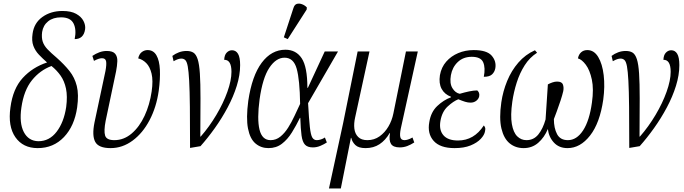

<svg xmlns="http://www.w3.org/2000/svg" viewBox="-20 -827 3866 1085"><path d="M193 10Q110 10 67 -51.5Q24 -113 39 -220Q53 -326 108.5 -386.5Q164 -447 246 -474Q221 -496 200 -518Q179 -540 168.5 -568Q158 -596 164 -636Q172 -697 219.5 -731Q267 -765 333 -765Q381 -765 410 -749Q439 -733 451.5 -709Q464 -685 461 -662Q453 -606 402 -606Q413 -660 395.5 -694.5Q378 -729 325 -729Q280 -729 252 -706.5Q224 -684 218 -646Q214 -614 221.5 -591.5Q229 -569 248.5 -548.5Q268 -528 300 -501Q343 -463 372.5 -426Q402 -389 414 -341Q426 -293 416 -220Q401 -115 341.5 -52.5Q282 10 193 10ZM197 -29Q259 -29 300 -82.5Q341 -136 354 -222Q362 -283 353 -326Q344 -369 322.5 -399.5Q301 -430 271 -454Q206 -430 160.5 -373.5Q115 -317 101 -220Q88 -132 114.5 -81Q141 -30 197 -29Z M605 10Q537 10 518 -25.5Q499 -61 514 -135L576 -426Q583 -464 579.5 -481Q576 -498 556 -498Q539 -498 511 -483L502 -511Q521 -524 541.5 -531.5Q562 -539 583 -539Q618 -539 631 -523Q644 -507 643 -481Q642 -455 636 -424L577 -144Q566 -87 574 -61Q582 -35 626 -35Q680 -35 724 -72.5Q768 -110 797 -172.5Q826 -235 837 -310Q846 -372 836.5 -411Q827 -450 806.5 -470.5Q786 -491 761 -497Q766 -521 781 -532.5Q796 -544 814 -544Q847 -544 864 -514.5Q881 -485 883.5 -433Q886 -381 877 -314Q864 -222 825.5 -148.5Q787 -75 729.5 -32.5Q672 10 605 10Z M954 -511Q971 -524 991.5 -531.5Q1012 -539 1034 -539Q1058 -539 1073 -529.5Q1088 -520 1097 -492.5Q1106 -465 1109.5 -411.5Q1113 -358 1113 -271Q1113 -184 1112 -55H1114Q1163 -111 1202.5 -177.5Q1242 -244 1265 -308.5Q1288 -373 1288 -421Q1288 -490 1247 -489Q1248 -516 1261 -529.5Q1274 -543 1291 -543Q1313 -543 1325 -523Q1337 -503 1337 -459Q1337 -403 1318 -342Q1299 -281 1266.5 -220Q1234 -159 1194 -103Q1154 -47 1113 -1L1054 9Q1054 -131 1053 -223.5Q1052 -316 1049 -370.5Q1046 -425 1041 -452Q1036 -479 1027 -487.5Q1018 -496 1005 -496Q996 -496 985.5 -492.5Q975 -489 961 -481Z M1497 10Q1455 10 1424 -16Q1393 -42 1381.5 -100.5Q1370 -159 1383 -257Q1404 -399 1459 -472.5Q1514 -546 1593 -546Q1653 -546 1685 -497.5Q1717 -449 1717 -331H1720L1815 -536H1890L1721 -244Q1726 -154 1731 -109Q1736 -64 1745 -49.5Q1754 -35 1770 -35Q1781 -35 1793.5 -39Q1806 -43 1816 -50L1827 -22Q1812 -12 1791 -3Q1770 6 1748 6Q1718 6 1703.5 -9.5Q1689 -25 1684 -61.5Q1679 -98 1677 -161H1675Q1654 -118 1629.5 -78.5Q1605 -39 1573 -14.5Q1541 10 1497 10ZM1509 -35Q1540 -35 1564.5 -55Q1589 -75 1608.5 -106Q1628 -137 1644.5 -172.5Q1661 -208 1676 -240Q1674 -377 1656.5 -439Q1639 -501 1588 -501Q1540 -501 1502 -444Q1464 -387 1447 -266Q1432 -154 1446.5 -94.5Q1461 -35 1509 -35ZM1606 -606 1584 -616 1638 -781Q1644 -801 1657.5 -805Q1671 -809 1687 -803Q1703 -797 1714 -785L1713 -773Z M1839 238 1919 -131 2001 -536H2068L1987 -164Q1979 -129 1982.5 -100Q1986 -71 2004 -53Q2022 -35 2056 -35Q2095 -35 2125 -56.5Q2155 -78 2175 -112Q2195 -146 2203 -186L2274 -536H2341L2245 -101Q2238 -67 2242.5 -51Q2247 -35 2266 -35Q2274 -35 2285.5 -38.5Q2297 -42 2311 -50L2321 -22Q2301 -9 2281 -1.5Q2261 6 2239 6Q2202 6 2189.5 -14Q2177 -34 2184 -75H2182Q2158 -34 2124.5 -12Q2091 10 2046 10Q2006 10 1988 -7.5Q1970 -25 1965 -48H1963L1906 238Z M2549 10Q2467 10 2430.5 -31Q2394 -72 2406 -137Q2415 -194 2451 -228Q2487 -262 2528 -277L2529 -280Q2492 -294 2475.5 -325Q2459 -356 2466 -402Q2474 -447 2501.5 -478.5Q2529 -510 2569.5 -527Q2610 -544 2657 -544Q2731 -544 2758.5 -512.5Q2786 -481 2779 -441Q2775 -420 2760.5 -406.5Q2746 -393 2714 -393Q2724 -444 2710.5 -475Q2697 -506 2646 -506Q2598 -506 2567 -476.5Q2536 -447 2528 -402Q2520 -356 2536.5 -329Q2553 -302 2578 -297Q2605 -305 2631 -310.5Q2657 -316 2677 -316Q2683 -311 2686.5 -303Q2690 -295 2688 -283Q2685 -268 2671.5 -257.5Q2658 -247 2639 -247Q2624 -247 2608 -252Q2592 -257 2570 -266Q2542 -255 2510 -225.5Q2478 -196 2469 -144Q2460 -93 2485.5 -63Q2511 -33 2568 -33Q2659 -33 2714 -118Q2718 -114 2721 -106.5Q2724 -99 2721 -86Q2718 -65 2697 -42.5Q2676 -20 2639 -5Q2602 10 2549 10Z M2813 -249Q2822 -311 2846 -369.5Q2870 -428 2909.5 -473.5Q2949 -519 3003 -543L3015 -529Q2973 -502 2945 -458Q2917 -414 2900 -360.5Q2883 -307 2875 -252Q2864 -174 2872.5 -126Q2881 -78 2903 -56.5Q2925 -35 2955 -35Q2996 -35 3022 -67Q3048 -99 3063 -152Q3066 -198 3069.5 -250.5Q3073 -303 3076 -350Q3087 -356 3101 -361Q3115 -366 3128 -366Q3155 -366 3161 -349.5Q3167 -333 3163 -312Q3158 -290 3147.5 -258Q3137 -226 3126 -196.5Q3115 -167 3110 -154Q3110 -103 3128 -69Q3146 -35 3189 -35Q3239 -35 3275 -90Q3311 -145 3325 -247Q3336 -324 3324.5 -377.5Q3313 -431 3290.5 -461Q3268 -491 3246 -497Q3250 -519 3264 -531.5Q3278 -544 3299 -544Q3337 -544 3360.5 -505Q3384 -466 3391.5 -402Q3399 -338 3389 -264Q3370 -132 3314.5 -61Q3259 10 3187 10Q3139 10 3110 -21.5Q3081 -53 3076 -98Q3056 -50 3021.5 -20Q2987 10 2939 10Q2893 10 2860 -17Q2827 -44 2813.5 -101Q2800 -158 2813 -249Z M3436 -511Q3453 -524 3473.5 -531.5Q3494 -539 3516 -539Q3540 -539 3555 -529.5Q3570 -520 3579 -492.5Q3588 -465 3591.5 -411.5Q3595 -358 3595 -271Q3595 -184 3594 -55H3596Q3645 -111 3684.5 -177.5Q3724 -244 3747 -308.5Q3770 -373 3770 -421Q3770 -490 3729 -489Q3730 -516 3743 -529.5Q3756 -543 3773 -543Q3795 -543 3807 -523Q3819 -503 3819 -459Q3819 -403 3800 -342Q3781 -281 3748.5 -220Q3716 -159 3676 -103Q3636 -47 3595 -1L3536 9Q3536 -131 3535 -223.5Q3534 -316 3531 -370.5Q3528 -425 3523 -452Q3518 -479 3509 -487.5Q3500 -496 3487 -496Q3478 -496 3467.5 -492.5Q3457 -489 3443 -481Z"/></svg>

Font: Noto Serif Condensed Light
Style: Italic
Weight: 300
Width: 3
Italic angle: -12°
Designer: Monotype Design Team
Foundry: Monotype Imaging Inc.
Version: Version 2.014; ttfautohint (v1.8.4.7-5d5b)